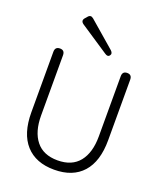

<svg xmlns="http://www.w3.org/2000/svg" viewBox="-171 -1059 992 1179"><g transform="rotate(20 325.5 -469.5)"><path d="M325 12Q205 12 139.5 -60.5Q74 -133 74 -272V-667Q74 -700 106 -700Q137 -700 137 -667V-274Q137 -168 184.5 -108.5Q232 -49 325 -49Q419 -49 466.5 -108.5Q514 -168 514 -274V-667Q514 -700 545 -700Q576 -700 576 -667V-272Q576 -133 511 -60.5Q446 12 325 12ZM409 -766Q398 -750 377 -765L190 -889Q168 -905 184 -925L197 -940Q213 -960 233 -943L402 -797Q420 -780 409 -766Z"/></g></svg>

Font: Shin Retro Maru Gothic Regular
Style: Regular
Weight: 400
Designer: Iose
Foundry: Typographish
Version: Version 1.002